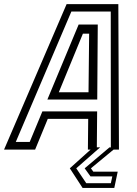

<svg xmlns="http://www.w3.org/2000/svg" viewBox="-72 -720 660 924"><path d="M325.5 184.5 264 90 364 0H351L352.5 -148H158L97 0H-52.5L248.5 -700H497.5L500.5 0H474.5L365.5 90L377 106H494.5L478 184.5ZM343 161.5H461.5L468.5 129H363.5L335.5 90L454.5 -10.5H461.5L461 -664.5H271.5L4 -37H71L132 -184H395.5L394 -11H410L295 90ZM156 -241 306.5 -602H398.5L396 -241ZM211 -276H354L357 -558H327Z"/></svg>

Font: Tourney Condensed Regular
Style: Italic
Weight: 400
Width: 3
Italic angle: -12°
Designer: Tyler Finck
Foundry: Etcetera Type Co
Version: Version 1.010; ttfautohint (v1.8.3)